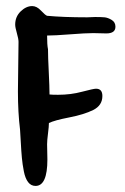

<svg xmlns="http://www.w3.org/2000/svg" viewBox="-20 -638 410 632"><path d="M138 -476Q138 -451 140.5 -401.5Q143 -352 143 -327Q152 -326 171 -326Q213 -326 250 -336Q288 -346 296 -346Q317 -346 317 -322Q317 -291 287 -276Q257 -261 208 -251.5Q159 -242 141 -233Q141 -222 138 -198.5Q135 -175 135 -163Q135 -156 135.5 -139Q136 -122 136 -113Q136 -26 97 -26Q82 -26 72.5 -38.5Q63 -51 58.5 -74Q54 -97 52 -118.5Q50 -140 48.5 -169Q47 -198 46 -211Q39 -268 39 -337Q39 -365 40 -419Q41 -473 41 -500Q41 -510 35.5 -529Q30 -548 30 -557Q30 -583 48 -600.5Q66 -618 86 -618Q101 -618 115 -603Q129 -588 135 -586Q189 -581 267 -581Q272 -581 280 -581.5Q288 -582 293 -582Q313 -582 324 -581Q335 -580 347.5 -572.5Q360 -565 360 -550Q360 -528 330 -528Q323 -528 308.5 -528.5Q294 -529 287 -529Q262 -529 211 -525Q160 -521 135 -521Q135 -490 138 -476Z"/></svg>

Font: Because We Mentor
Style: Regular
Weight: 400
Designer: Liz Wetzel, Aaron Williamson, Russ McMullin
Foundry: Red Hat
Version: Version 1.000